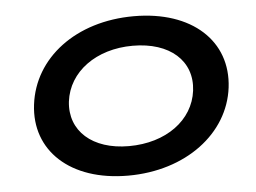

<svg xmlns="http://www.w3.org/2000/svg" viewBox="-41 -515 769 576"><g transform="rotate(-5 343.5 -226.5)"><path d="M323 11C497 11 629 -89 646 -226C663 -365 556 -464 381 -464C206 -464 77 -365 60 -226C43 -89 148 11 323 11ZM165 -226C176 -315 260 -376 370 -376C482 -376 550 -315 539 -226C528 -138 445 -77 333 -77C223 -77 155 -138 165 -226Z"/></g></svg>

Font: TPK Tissa Web SemiBold
Style: Italic
Weight: 600
Italic angle: -7°
Designer: Jacques Le Bailly, Suppakit Chalermlarp | Katatrad Co.,Ltd.
Foundry: Jacques Le Bailly, Cadson Demak Co.,Ltd.
Version: Version 5.000;Glyphs 3.1.2 (3151)